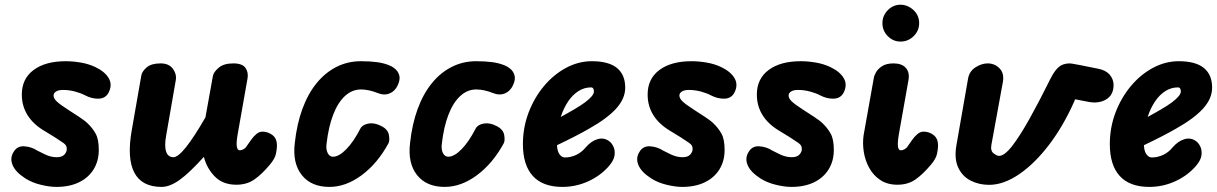

<svg xmlns="http://www.w3.org/2000/svg" viewBox="-20 -762 5022 792"><path d="M213 9Q184 9 148.2 0.2Q112.5 -8.5 85.5 -25.5Q44 -52 32 -81Q20 -110 36 -135Q50.5 -160.5 80.2 -158.5Q110 -156.5 133.5 -141Q142.5 -136 166.2 -124.8Q190 -113.5 214 -113.5Q236 -113.5 245.8 -124.5Q255.5 -135.5 255.5 -146.5Q255.5 -155 253 -160.2Q250.5 -165.5 242 -172Q228 -182 207 -195.2Q186 -208.5 162.5 -222.5Q117 -249.5 93.5 -287.2Q70 -325 70 -372Q70 -437 118.5 -473.2Q167 -509.5 251.5 -509.5Q280.5 -509.5 313 -504Q345.5 -498.5 373 -485.5Q413 -466.5 428.8 -439Q444.5 -411.5 427.5 -379Q414.5 -355.5 386.2 -355Q358 -354.5 330.5 -369Q313.5 -378 289.2 -384.5Q265 -391 239.5 -391Q221.5 -391 211.2 -384.5Q201 -378 201 -368Q201 -355.5 215.2 -342.5Q229.5 -329.5 261.5 -309Q283 -295 306.5 -279.8Q330 -264.5 342 -252.5Q361.5 -234 374.5 -210.8Q387.5 -187.5 387.5 -143.5Q387.5 -98 366.2 -63.5Q345 -29 305.8 -10Q266.5 9 213 9Z M646.5 9Q565 9 534 -50.2Q503 -109.5 523.5 -225L563 -451Q566 -467.5 585 -484Q604 -500.5 642.5 -500.5Q677 -500.5 693.2 -478.2Q709.5 -456 705 -430.5L665.5 -203.5Q657.5 -160 665.2 -136.8Q673 -113.5 695.5 -113.5Q714.5 -113.5 748 -155.8Q781.5 -198 827.5 -278L858 -447.5Q860.5 -464 881.5 -482.2Q902.5 -500.5 942.5 -500.5Q979.5 -500.5 992.5 -482Q1005.5 -463.5 1001 -438L960.5 -209Q957.5 -191.5 956.5 -178.8Q955.5 -166 956.8 -158Q958 -150 961 -146Q964 -142 968.5 -142Q976.5 -142 983.5 -146Q990.5 -150 994 -154L1015 -184Q1025 -198.5 1037.2 -208.8Q1049.5 -219 1062 -219Q1085.5 -219 1104 -204.8Q1122.5 -190.5 1122.5 -161.5Q1122.5 -148 1118.2 -127.5Q1114 -107 1092.5 -82Q1060 -43 1029 -21.5Q998 0 955 0Q899 0 865.8 -34.2Q832.5 -68.5 821 -115Q761 -48.5 720.8 -19.8Q680.5 9 646.5 9Z M1339 9Q1263.5 9 1224.8 -40Q1186 -89 1196 -172Q1204.5 -250.5 1227.5 -313Q1250.5 -375.5 1286.2 -419.2Q1322 -463 1368.2 -486.2Q1414.5 -509.5 1469 -509.5Q1507 -509.5 1536 -505.5Q1565 -501.5 1588 -491.5Q1597.5 -488 1609.5 -478.2Q1621.5 -468.5 1626.8 -451.8Q1632 -435 1620.5 -410Q1609 -385.5 1587 -376.5Q1565 -367.5 1540 -377.5Q1520 -385.5 1502.5 -389.2Q1485 -393 1469 -393Q1432.5 -393 1403.2 -366.2Q1374 -339.5 1354.5 -289.2Q1335 -239 1327 -168.5Q1324 -145.5 1331.8 -130.5Q1339.5 -115.5 1353.5 -115.5Q1378 -115.5 1408.2 -146.2Q1438.5 -177 1466.5 -231.5Q1474.5 -247.5 1499.2 -252.2Q1524 -257 1552 -242.5Q1580 -229 1584.2 -205.2Q1588.5 -181.5 1582 -170Q1536.5 -87 1471.5 -39Q1406.5 9 1339 9Z M1814.5 9Q1739 9 1700.2 -40Q1661.5 -89 1671.5 -172Q1680 -250.5 1703 -313Q1726 -375.5 1761.8 -419.2Q1797.5 -463 1843.8 -486.2Q1890 -509.5 1944.5 -509.5Q1982.5 -509.5 2011.5 -505.5Q2040.5 -501.5 2063.5 -491.5Q2073 -488 2085 -478.2Q2097 -468.5 2102.2 -451.8Q2107.5 -435 2096 -410Q2084.5 -385.5 2062.5 -376.5Q2040.5 -367.5 2015.5 -377.5Q1995.5 -385.5 1978 -389.2Q1960.5 -393 1944.5 -393Q1908 -393 1878.8 -366.2Q1849.5 -339.5 1830 -289.2Q1810.5 -239 1802.5 -168.5Q1799.5 -145.5 1807.2 -130.5Q1815 -115.5 1829 -115.5Q1853.5 -115.5 1883.8 -146.2Q1914 -177 1942 -231.5Q1950 -247.5 1974.8 -252.2Q1999.5 -257 2027.5 -242.5Q2055.5 -229 2059.8 -205.2Q2064 -181.5 2057.5 -170Q2012 -87 1947 -39Q1882 9 1814.5 9Z M2300 9Q2219 9 2178 -36Q2137 -81 2137 -167.5Q2137 -235.5 2160.2 -297Q2183.5 -358.5 2223.5 -406.5Q2263.5 -454.5 2314.8 -482Q2366 -509.5 2421.5 -509.5Q2490.5 -509.5 2524.8 -481.8Q2559 -454 2559 -400.5Q2559 -378 2549.8 -356.5Q2540.5 -335 2521.8 -314.2Q2503 -293.5 2475 -272.8Q2447 -252 2409.5 -231Q2386.5 -217.5 2352 -199.8Q2317.5 -182 2277.5 -163Q2278 -154.5 2279.2 -147.8Q2280.5 -141 2282.5 -135.5Q2286.5 -125.5 2293.8 -119Q2301 -112.5 2311 -112.5Q2334 -112.5 2356.8 -123Q2379.5 -133.5 2396.5 -154.5Q2419 -180.5 2445.2 -188Q2471.5 -195.5 2493 -179.5Q2503.5 -172 2510.5 -157Q2517.5 -142 2515.2 -122.2Q2513 -102.5 2494 -79.5Q2459.5 -38.5 2408 -14.8Q2356.5 9 2300 9ZM2293 -279.5Q2307 -287 2320.5 -294.8Q2334 -302.5 2348 -310.5Q2375.5 -326.5 2393.5 -340Q2411.5 -353.5 2420.8 -364.8Q2430 -376 2430 -385Q2430 -391.5 2427.2 -396.5Q2424.5 -401.5 2418 -401.5Q2390 -401.5 2366 -386.2Q2342 -371 2323.5 -343.5Q2305 -316 2293 -279.5Z M2794.5 9Q2765.5 9 2729.8 0.2Q2694 -8.5 2667 -25.5Q2625.5 -52 2613.5 -81Q2601.5 -110 2617.5 -135Q2632 -160.5 2661.8 -158.5Q2691.5 -156.5 2715 -141Q2724 -136 2747.8 -124.8Q2771.5 -113.5 2795.5 -113.5Q2817.5 -113.5 2827.2 -124.5Q2837 -135.5 2837 -146.5Q2837 -155 2834.5 -160.2Q2832 -165.5 2823.5 -172Q2809.5 -182 2788.5 -195.2Q2767.5 -208.5 2744 -222.5Q2698.5 -249.5 2675 -287.2Q2651.5 -325 2651.5 -372Q2651.5 -437 2700 -473.2Q2748.5 -509.5 2833 -509.5Q2862 -509.5 2894.5 -504Q2927 -498.5 2954.5 -485.5Q2994.5 -466.5 3010.2 -439Q3026 -411.5 3009 -379Q2996 -355.5 2967.8 -355Q2939.5 -354.5 2912 -369Q2895 -378 2870.8 -384.5Q2846.5 -391 2821 -391Q2803 -391 2792.8 -384.5Q2782.5 -378 2782.5 -368Q2782.5 -355.5 2796.8 -342.5Q2811 -329.5 2843 -309Q2864.5 -295 2888 -279.8Q2911.5 -264.5 2923.5 -252.5Q2943 -234 2956 -210.8Q2969 -187.5 2969 -143.5Q2969 -98 2947.8 -63.5Q2926.5 -29 2887.2 -10Q2848 9 2794.5 9Z M3245 9Q3216 9 3180.2 0.2Q3144.5 -8.5 3117.5 -25.5Q3076 -52 3064 -81Q3052 -110 3068 -135Q3082.5 -160.5 3112.2 -158.5Q3142 -156.5 3165.5 -141Q3174.5 -136 3198.2 -124.8Q3222 -113.5 3246 -113.5Q3268 -113.5 3277.8 -124.5Q3287.5 -135.5 3287.5 -146.5Q3287.5 -155 3285 -160.2Q3282.5 -165.5 3274 -172Q3260 -182 3239 -195.2Q3218 -208.5 3194.5 -222.5Q3149 -249.5 3125.5 -287.2Q3102 -325 3102 -372Q3102 -437 3150.5 -473.2Q3199 -509.5 3283.5 -509.5Q3312.5 -509.5 3345 -504Q3377.5 -498.5 3405 -485.5Q3445 -466.5 3460.8 -439Q3476.5 -411.5 3459.5 -379Q3446.5 -355.5 3418.2 -355Q3390 -354.5 3362.5 -369Q3345.5 -378 3321.2 -384.5Q3297 -391 3271.5 -391Q3253.5 -391 3243.2 -384.5Q3233 -378 3233 -368Q3233 -355.5 3247.2 -342.5Q3261.5 -329.5 3293.5 -309Q3315 -295 3338.5 -279.8Q3362 -264.5 3374 -252.5Q3393.5 -234 3406.5 -210.8Q3419.5 -187.5 3419.5 -143.5Q3419.5 -98 3398.2 -63.5Q3377 -29 3337.8 -10Q3298.5 9 3245 9Z M3694.5 -590.5Q3664.5 -590.5 3642.2 -612.8Q3620 -635 3620 -666.5Q3620 -697 3642 -719.8Q3664 -742.5 3694.5 -742.5Q3724 -742.5 3747.8 -720.8Q3771.5 -699 3771.5 -666.5Q3771.5 -635 3748.8 -612.8Q3726 -590.5 3694.5 -590.5ZM3682 0Q3640.5 0 3611.5 -19.2Q3582.5 -38.5 3565.5 -69.5Q3548.5 -100.5 3543 -136.2Q3537.5 -172 3542.5 -205L3584.5 -440.5Q3585.5 -449 3593.2 -463.2Q3601 -477.5 3618.5 -489Q3636 -500.5 3666 -500.5Q3700 -500.5 3716.5 -482Q3733 -463.5 3727.5 -432L3688 -209.5Q3684 -186.5 3683.5 -171.5Q3683 -156.5 3686.2 -149.2Q3689.5 -142 3695.5 -142Q3703.5 -142 3710.5 -146Q3717.5 -150 3721 -154L3742 -184Q3752 -198.5 3764.2 -208.8Q3776.5 -219 3789.5 -219Q3813 -219 3831.2 -204.8Q3849.5 -190.5 3849.5 -161.5Q3849.5 -148 3845.2 -127.5Q3841 -107 3819.5 -82Q3787 -43 3756 -21.5Q3725 0 3682 0Z M4060 0.5Q4018 0.5 3983.5 -17.2Q3949 -35 3932.2 -71.8Q3915.5 -108.5 3925.5 -164.5L3973.5 -439Q3979 -468.5 4004.2 -484.5Q4029.5 -500.5 4054 -500.5Q4083 -500.5 4103 -480.2Q4123 -460 4117 -424.5L4069.5 -164.5Q4065 -140 4078.5 -129.5Q4092 -119 4101 -119Q4123.5 -119 4155.5 -160.2Q4187.5 -201.5 4227.8 -273.8Q4268 -346 4314 -439Q4330 -470.5 4347.2 -485.5Q4364.5 -500.5 4393.5 -500.5Q4396.5 -500.5 4404 -499.2Q4411.5 -498 4435.2 -493.5Q4459 -489 4510 -478.5Q4541.5 -472.5 4557.5 -453.8Q4573.5 -435 4573.5 -411.5Q4573.5 -370 4542.8 -351.8Q4512 -333.5 4469 -342L4415 -352.5L4411.5 -344Q4366 -241.5 4306.8 -164Q4247.5 -86.5 4183.5 -43Q4119.5 0.5 4060 0.5Z M4721 9Q4640 9 4599 -36Q4558 -81 4558 -167.5Q4558 -235.5 4581.2 -297Q4604.5 -358.5 4644.5 -406.5Q4684.5 -454.5 4735.8 -482Q4787 -509.5 4842.5 -509.5Q4911.5 -509.5 4945.8 -481.8Q4980 -454 4980 -400.5Q4980 -378 4970.8 -356.5Q4961.5 -335 4942.8 -314.2Q4924 -293.5 4896 -272.8Q4868 -252 4830.5 -231Q4807.5 -217.5 4773 -199.8Q4738.5 -182 4698.5 -163Q4699 -154.5 4700.2 -147.8Q4701.5 -141 4703.5 -135.5Q4707.5 -125.5 4714.8 -119Q4722 -112.5 4732 -112.5Q4755 -112.5 4777.8 -123Q4800.5 -133.5 4817.5 -154.5Q4840 -180.5 4866.2 -188Q4892.5 -195.5 4914 -179.5Q4924.5 -172 4931.5 -157Q4938.5 -142 4936.2 -122.2Q4934 -102.5 4915 -79.5Q4880.5 -38.5 4829 -14.8Q4777.5 9 4721 9ZM4714 -279.5Q4728 -287 4741.5 -294.8Q4755 -302.5 4769 -310.5Q4796.5 -326.5 4814.5 -340Q4832.5 -353.5 4841.8 -364.8Q4851 -376 4851 -385Q4851 -391.5 4848.2 -396.5Q4845.5 -401.5 4839 -401.5Q4811 -401.5 4787 -386.2Q4763 -371 4744.5 -343.5Q4726 -316 4714 -279.5Z"/></svg>

Font: Edu AU VIC WA NT Pre
Style: Bold
Weight: 700
Designer: Tina and Corey Anderson, Eben Sorkin, Mirko Velimirovic
Foundry: Google for Education
Version: Version 1.001